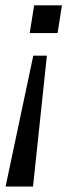

<svg xmlns="http://www.w3.org/2000/svg" viewBox="-24 -506 272 706"><path d="M-3.5 180 98.4 -301.4H148.4L97.4 180ZM85.3 -384.4 101.5 -486.3H203.8L187.7 -384.4Z"/></svg>

Font: Nunito Sans 12pt ExtraLight
Style: Italic
Weight: 200
Italic angle: -9°
Designer: Vernon Adams
Foundry: Vernon Adams
Version: Version 3.101;gftools[0.9.27]